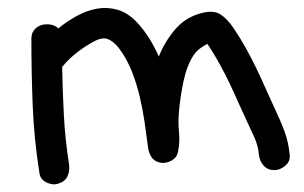

<svg xmlns="http://www.w3.org/2000/svg" viewBox="-20 -453 770 487"><path d="M127.9 12.7Q114.3 17.6 98.1 9.8Q82 2 80.1 -13.7Q66.4 -99.6 63 -184.1Q59.6 -268.6 59.6 -354.5Q59.6 -369.1 67.4 -377.9Q75.2 -386.7 85.9 -389.6Q96.7 -392.6 108.4 -390.6Q120.1 -388.7 127.9 -380.9Q150.4 -399.4 175.8 -413.1Q201.2 -426.8 227.1 -431.2Q252.9 -435.5 278.3 -428.2Q303.7 -420.9 326.2 -397.5Q344.7 -377.9 358.4 -356Q372.1 -334 382.8 -309.6Q397.5 -346.7 423.8 -377.9Q450.2 -409.2 491.2 -419.9Q521.5 -427.7 539.1 -416.5Q556.6 -405.3 572.3 -381.8Q588.9 -357.4 603 -332Q617.2 -306.6 629.9 -280.3Q642.6 -253.9 654.3 -227.5Q666 -201.2 677.7 -175.8Q691.4 -147.5 701.7 -119.6Q711.9 -91.8 714.8 -60.5Q716.8 -43.9 703.6 -32.7Q690.4 -21.5 675.8 -21.5Q659.2 -21.5 648.9 -32.7Q638.7 -43.9 636.7 -60.5Q634.8 -84 624.5 -106Q614.3 -127.9 604.5 -149.4Q593.8 -171.9 583.5 -195.3Q573.2 -218.8 562.5 -241.2Q551.8 -263.7 539.6 -286.1Q527.3 -308.6 513.7 -330.1Q511.7 -333 509.8 -335.9Q507.8 -338.9 505.9 -341.8Q486.3 -331.1 477.5 -321.3Q468.8 -311.5 460.9 -294.9Q454.1 -280.3 449.7 -264.2Q445.3 -248 442.4 -231.4Q436.5 -200.2 433.6 -166Q431.6 -140.6 434.1 -117.2Q436.5 -93.8 431.6 -68.4Q428.7 -52.7 413.6 -44.9Q398.4 -37.1 383.8 -41Q370.1 -44.9 363.8 -55.2Q357.4 -65.4 355.5 -79.1Q351.6 -110.4 346.7 -143.6Q341.8 -176.8 334 -209.5Q326.2 -242.2 314 -272.9Q301.8 -303.7 282.2 -330.1Q268.6 -347.7 254.4 -353.5Q240.2 -359.4 219.7 -348.6Q197.3 -336.9 175.8 -320.3Q154.3 -303.7 137.7 -283.2Q138.7 -220.7 142.1 -158.7Q145.5 -96.7 155.3 -35.2Q157.2 -18.6 150.9 -5.4Q144.5 7.8 127.9 12.7Z"/></svg>

Font: Schoolbell
Style: Regular
Weight: 400
Designer: Font Diner, Inc
Foundry: Font Diner, Inc
Version: Version 1.001